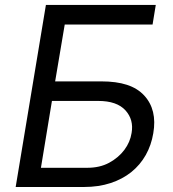

<svg xmlns="http://www.w3.org/2000/svg" viewBox="-20 -747 693 767"><path d="M42.6 0 163.4 -727.3H602.3L589.5 -649.1H238.6L200.3 -421.9H384.9Q444.6 -421.9 486.9 -408.2Q529.1 -394.5 555.8 -365.8Q608.7 -308.6 592.3 -214.5Q584.5 -167.3 562.3 -127.8Q540.1 -88.4 505 -60Q469.8 -31.6 422.1 -15.8Q374.3 0 315.3 0ZM143.5 -76.7H328.1Q353.7 -76.7 375.4 -81.7Q397 -86.6 416.2 -96.9Q453.8 -117.5 476.9 -148.4Q500 -179.3 505.7 -215.9Q514.9 -268.8 481.2 -306.1Q447.1 -343.8 372.2 -343.8H187.5Z"/></svg>

Font: Inter P
Style: Italic
Weight: 400
Italic angle: -9.40001°
Designer: Rasmus Andersson
Foundry: rsms
Version: Version 3.018;git-588b23468